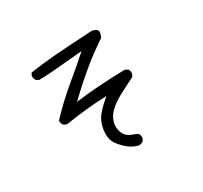

<svg xmlns="http://www.w3.org/2000/svg" viewBox="-160 -941 1319 1245"><g transform="rotate(-30 500.0 -318.5)"><path d="M551.8 80.1Q504.9 70.3 466.8 36.1Q428.7 2 412.1 -28.3Q395.5 -58.6 398.4 -105Q401.4 -151.4 422.9 -193.4Q444.3 -235.4 526.4 -303.7Q432.6 -299.8 361.3 -292Q290 -284.2 216.8 -272.5Q201.2 -274.4 189.5 -284.2Q177.7 -297.9 179.7 -319.3Q274.4 -418.9 361.3 -490.2Q448.2 -561.5 532.2 -636.7Q436.5 -628.9 359.4 -621.1Q282.2 -613.3 203.1 -611.3L183.6 -621.1Q169.9 -636.7 171.9 -658.2L181.6 -677.7Q274.4 -691.4 369.1 -699.2Q463.9 -707 649.4 -716.8Q668.9 -716.8 687.5 -704.1Q706.1 -691.4 684.6 -646.5Q590.8 -585 504.9 -512.7Q418.9 -440.4 342.8 -366.2Q434.6 -377.9 527.3 -383.8Q620.1 -389.6 713.9 -391.6L733.4 -381.8Q745.1 -368.2 743.2 -346.7L733.4 -327.1Q680.7 -299.8 627 -272.5Q573.2 -245.1 536.1 -212.9Q499 -180.7 486.3 -144Q473.6 -107.4 481.9 -74.2Q490.2 -41 507.3 -25.4Q524.4 -9.8 543 -3.9Q561.5 2 583 13.7Q594.7 27.3 592.8 48.8L583 68.4Q569.3 78.1 551.8 80.1Z"/></g></svg>

Font: NaikaiFont
Style: Regular
Weight: 400
Version: Version 1.67